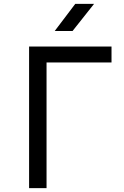

<svg xmlns="http://www.w3.org/2000/svg" viewBox="-20 -970 640 990"><path d="M130 0V-730H555V-648H220V0ZM262 -810 368 -950H465L354 -810Z"/></svg>

Font: JetBrainsMono NF
Style: Regular
Weight: 400
Designer: Philipp Nurullin, Konstantin Bulenkov
Foundry: JetBrains
Version: Version 2.251; ttfautohint (v1.8.3);Nerd Fonts 2.2.2